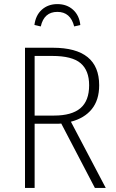

<svg xmlns="http://www.w3.org/2000/svg" viewBox="-20 -917 567 937"><path d="M443 0 279 -314 262 -313H149V0H102V-684H238Q464 -684 464 -501Q464 -429 428 -384.5Q392 -340 326 -323L496 0ZM415 -501Q415 -573 373.5 -608.5Q332 -644 235 -644H149V-353H244Q330 -353 372.5 -389Q415 -425 415 -501ZM372 -795 342 -788Q324 -859 260 -859Q195 -859 179 -788L148 -795Q154 -843 184.5 -870Q215 -897 260 -897Q306 -897 336.5 -869.5Q367 -842 372 -795Z"/></svg>

Font: Fira Sans Condensed ExtraLight
Style: Regular
Weight: 275
Width: 3
Designer: Carrois Corporate & Edenspiekermann AG
Foundry: Carrois Corporate GbR & Edenspiekermann AG
Version: Version 4.203